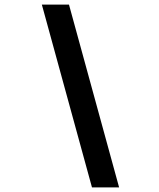

<svg xmlns="http://www.w3.org/2000/svg" viewBox="-20 -718 690 835"><path d="M380 97 162 -698H280L498 97Z"/></svg>

Font: Azeret Mono Medium
Style: Italic
Weight: 500
Italic angle: -12°
Designer: Martin Vácha
Foundry: Displaay
Version: Version 1.000; Glyphs 3.0.3, build 3074